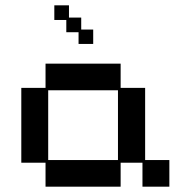

<svg xmlns="http://www.w3.org/2000/svg" viewBox="-20 -689 717 721"><path d="M151 12V-78H60V-359H151V-450H433V-359H525V-88H616V12H515V-78H433V12ZM161 -88H423V-350H161ZM275 -524V-568H229V-614H184V-669H239V-623H285V-578H330V-524Z"/></svg>

Font: Pixelify Sans
Style: Regular
Weight: 400
Designer: Stefie Justprince
Foundry: Typecalism Foundryline
Version: Version 1.000;February 13, 2025;FontCreator 15.0.0.3015 64-b